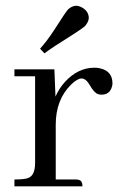

<svg xmlns="http://www.w3.org/2000/svg" viewBox="-20 -661 424 681"><path d="M248 -24.4C252 -24.4 255.2 -24.1 257.8 -23.4C267.6 -22.1 272.5 -14.3 272.5 0H31.2V-24.4C53.4 -24.4 69.3 -26 79.1 -29.3C96 -35.2 104.5 -53.1 104.5 -83V-390.6H31.2V-415H172.9L176.8 -318.4C185.2 -337.9 196.6 -355.5 210.9 -371.1C241.5 -404.3 276.4 -420.9 315.4 -420.9C321.3 -420.9 327.5 -420.2 334 -418.9C363.9 -412.4 378.9 -394.5 378.9 -365.2C378.9 -361.3 378.3 -357.4 377 -353.5C371.7 -334.6 359.4 -325.2 339.8 -325.2C335.9 -325.2 332 -325.8 328.1 -327.1C319 -329.8 309.2 -340.2 298.8 -358.4C289.7 -374.7 279.6 -382.8 268.6 -382.8C258.8 -382.2 246.7 -375 232.4 -361.3C196 -325.5 177.7 -278 177.7 -218.8V-24.4ZM282.2 -569.3C275.1 -562.8 262.4 -553.7 244.1 -542C188.8 -507.5 153.3 -484 137.7 -471.7L122.1 -488.3C138.3 -505.9 155.9 -529.3 174.8 -558.6C200.8 -599.6 216.5 -622.7 221.7 -627.9C230.1 -635.7 239.6 -640 250 -640.6C255.9 -640.6 262 -639 268.6 -635.7C286.1 -626.6 294.9 -613.6 294.9 -596.7C294.3 -587.6 290 -578.5 282.2 -569.3Z"/></svg>

Font: Abhaya Libre
Style: Regular
Weight: 400
Designer: Pushpananda Ekanayake, Sol Matas, Pathum Egodawatta
Foundry: Mooniak
Version: Version 1.041; ; ttfautohint (v1.5)